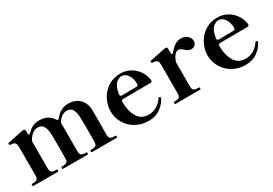

<svg xmlns="http://www.w3.org/2000/svg" viewBox="15 -1130 2519 1773"><g transform="rotate(-30 1275.0 -243.0)"><path d="M924 -23Q931 -23 931 -11Q931 0 924 0H661Q654 0 654 -11Q654 -23 661 -23H672Q700 -23 714 -32.5Q728 -42 728 -73L729 -236Q729 -294 727 -336Q724 -388 707 -418Q690 -448 648 -448Q596 -448 553 -387Q545 -376 547 -359Q548 -354 548 -343V-73Q548 -42 562 -32.5Q576 -23 604 -23H614Q621 -23 621 -11Q621 0 614 0H352Q345 0 345 -11Q345 -23 352 -23H363Q390 -23 404.5 -32.5Q419 -42 419 -73L420 -235Q420 -294 418 -336Q415 -388 397.5 -418Q380 -448 338 -448Q283 -448 238 -378Q231 -365 231 -352V-73Q231 -42 245 -32.5Q259 -23 287 -23H298Q305 -23 305 -11Q305 0 298 0H35Q28 0 28 -11Q28 -23 35 -23H45Q73 -23 87 -32.5Q101 -42 101 -73V-381Q100 -414 86.5 -424.5Q73 -435 40 -436Q35 -436 33 -441.5Q31 -447 31 -451Q31 -458 37 -459Q46 -462 208 -494H213Q221 -494 226 -489Q231 -484 231 -475V-448Q231 -440 233.5 -435.5Q236 -431 240 -431Q248 -431 255 -440Q310 -498 382 -498Q433 -498 469 -478Q505 -458 525 -425Q531 -415 538 -415Q545 -415 550 -423Q609 -498 691 -498Q745 -498 782.5 -475.5Q820 -453 838 -417.5Q856 -382 857 -343Q858 -320 858 -248L857 -73Q857 -42 871 -32.5Q885 -23 913 -23Z M1463 -118 1462 -112Q1439 -63 1387.5 -25Q1336 13 1260 13Q1185 13 1124.5 -21.5Q1064 -56 1030.5 -114Q997 -172 997 -239Q997 -300 1026.5 -360Q1056 -420 1113 -459Q1170 -498 1248 -498Q1328 -498 1389 -446.5Q1450 -395 1466 -306V-302Q1466 -283 1446 -283L1157 -281Q1136 -281 1136 -264V-247Q1136 -162 1173.5 -99.5Q1211 -37 1289 -37Q1382 -37 1442 -125Q1445 -130 1451 -130Q1453 -130 1457 -128Q1463 -124 1463 -118ZM1143 -339V-335Q1143 -315 1163 -315L1316 -317Q1326 -317 1331.5 -322Q1337 -327 1337 -336Q1337 -398 1310 -435Q1283 -472 1245 -472Q1217 -472 1187 -445Q1157 -418 1143 -339Z M1989 -420Q1989 -396 1972.5 -380Q1956 -364 1931 -364Q1914 -364 1901 -371.5Q1888 -379 1871 -393Q1857 -406 1846 -412.5Q1835 -419 1822 -419Q1801 -419 1782.5 -398Q1764 -377 1751 -341Q1747 -328 1747 -315V-73Q1747 -42 1761 -32.5Q1775 -23 1803 -23H1814Q1821 -23 1821 -11Q1821 0 1814 0H1551Q1544 0 1544 -11Q1544 -23 1551 -23H1561Q1589 -23 1603 -32.5Q1617 -42 1617 -73V-382Q1617 -414 1603 -424.5Q1589 -435 1556 -436Q1551 -437 1549 -442Q1547 -447 1547 -452Q1547 -458 1553 -459Q1562 -462 1724 -494H1729Q1737 -494 1742 -489Q1747 -484 1747 -475V-427Q1747 -414 1755 -414Q1763 -414 1777 -431Q1802 -463 1831.5 -481Q1861 -499 1893 -499Q1936 -499 1962.5 -475Q1989 -451 1989 -420Z M2497 -118 2496 -112Q2473 -63 2421.5 -25Q2370 13 2294 13Q2219 13 2158.5 -21.5Q2098 -56 2064.5 -114Q2031 -172 2031 -239Q2031 -300 2060.5 -360Q2090 -420 2147 -459Q2204 -498 2282 -498Q2362 -498 2423 -446.5Q2484 -395 2500 -306V-302Q2500 -283 2480 -283L2191 -281Q2170 -281 2170 -264V-247Q2170 -162 2207.5 -99.5Q2245 -37 2323 -37Q2416 -37 2476 -125Q2479 -130 2485 -130Q2487 -130 2491 -128Q2497 -124 2497 -118ZM2177 -339V-335Q2177 -315 2197 -315L2350 -317Q2360 -317 2365.5 -322Q2371 -327 2371 -336Q2371 -398 2344 -435Q2317 -472 2279 -472Q2251 -472 2221 -445Q2191 -418 2177 -339Z"/></g></svg>

Font: Shippori Mincho B1 ExtraBold
Style: Regular
Weight: 800
Designer: FONTDASU
Foundry: FONTDASU / Google Inc. / but / Adobe
Version: Version 3.110; ttfautohint (v1.8.3)